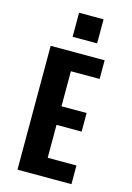

<svg xmlns="http://www.w3.org/2000/svg" viewBox="-135 -981 720 1048"><g transform="rotate(15 225.0 -457.0)"><path d="M73.5 0V-700H378.5V-594.5H216V-396.5H358V-291.5H216V-105.5H378.5V0ZM176.5 -914.5H315V-778.5H176.5Z"/></g></svg>

Font: Trispace Condensed SemiBold
Style: Regular
Weight: 600
Width: 3
Designer: Tyler Finck
Foundry: Etcetera Type Company
Version: Version 1.210; ttfautohint (v1.8.3)